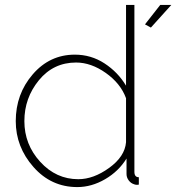

<svg xmlns="http://www.w3.org/2000/svg" viewBox="-20 -750 716 780"><path d="M44 -258Q44 -368 113 -448Q182 -528 284 -528Q350 -528 404.5 -492.5Q459 -457 492 -402V-730H526V-52Q526 -30 544 -30V0Q534 2 526 -1Q512 -5 503 -17Q494 -29 494 -43V-106Q462 -54 407 -22Q352 10 294 10Q188 10 116 -71.5Q44 -153 44 -258ZM593 -638 569 -651 631 -730H676ZM492 -172V-351Q470 -411 410 -453.5Q350 -496 289 -496Q197 -496 138 -424Q79 -352 79 -258Q79 -163 143.5 -92.5Q208 -22 298 -22Q360 -22 423.5 -68Q487 -114 492 -172Z"/></svg>

Font: Raleway-v4020 ExtraLight
Style: Regular
Weight: 275
Designer: Matt McInerney, Pablo Impallari, Rodrigo Fuenzalida
Foundry: Matt McInerney, Pablo Impallari, Rodrigo Fuenzalida
Version: Version 4.020;PS 004.020;hotconv 1.0.88;makeotf.lib2.5.64775